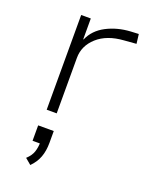

<svg xmlns="http://www.w3.org/2000/svg" viewBox="-146 -579 734 937"><g transform="rotate(20 221.0 -110.0)"><path d="M113 0V-492H163V-384H165Q188 -437 243.5 -466Q299 -495 368 -499L409 -501L415 -452L352 -447Q265 -441 215 -396Q165 -351 165 -288V0ZM130 281 99 255Q122 234 130 210.5Q138 187 138 158L146 166H100V86H181V147Q181 189 169 221.5Q157 254 130 281Z"/></g></svg>

Font: Nunito Sans 7pt SemiExpanded ExtraLight
Style: Regular
Weight: 250
Width: 6
Designer: Vernon Adams
Foundry: Vernon Adams
Version: Version 3.101;gftools[0.9.27]